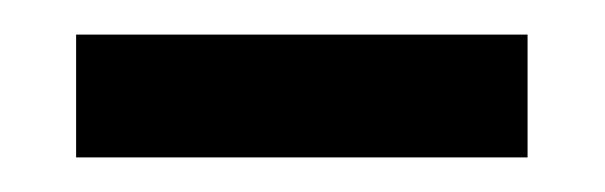

<svg xmlns="http://www.w3.org/2000/svg" viewBox="-20 -328 350 111"><path d="M24 -237V-308H285V-237Z"/></svg>

Font: Noto Serif Gujarati
Style: Regular
Weight: 400
Designer: Universal Thirst, Indian Type Foundry and the Monotype Design Team
Foundry: Monotype Imaging Inc.
Version: Version 2.102